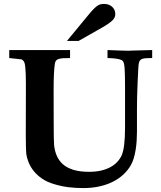

<svg xmlns="http://www.w3.org/2000/svg" viewBox="-20 -937 818 974"><path d="M26.9 -642.6V-683.1H185.5H317.4H335.4V-642.6Q314 -642.6 299.8 -641.6Q285.6 -640.6 277.1 -637.7Q268.6 -634.8 264.4 -629.6Q260.3 -624.5 258.8 -616.2Q255.9 -600.6 253.9 -567.4Q252 -534.2 252 -482.9L252.4 -312.5Q252.4 -267.1 252.9 -240Q253.4 -212.9 254.4 -202.1Q257.3 -171.4 268.3 -146.2Q279.3 -121.1 300 -103Q320.8 -85 353.3 -75.2Q385.7 -65.4 431.6 -65.4Q466.3 -65.4 493.2 -71.8Q520 -78.1 540.5 -89.4Q561 -100.6 575 -115.7Q588.9 -130.9 597.2 -148.9Q614.3 -187.5 614.3 -290V-389.6Q614.3 -455.1 614.3 -493.9Q614.3 -532.7 613.8 -546.9Q613.3 -572.8 612.3 -588.4Q611.3 -604 609.1 -613Q606.9 -622.1 603.8 -626.2Q600.6 -630.4 595.7 -632.8Q578.1 -641.1 525.4 -642.6V-683.1Q569.8 -681.2 595.9 -680.4Q622.1 -679.7 630.4 -679.7Q632.8 -679.7 636 -679.7Q639.2 -679.7 643.6 -680.2L752 -683.1V-642.6Q733.9 -642.6 721.9 -641.8Q710 -641.1 702.6 -638.7Q695.3 -636.2 691.4 -631.8Q687.5 -627.4 685.1 -620.1Q683.1 -614.7 681.6 -590.3Q680.2 -565.9 678.2 -521.5Q676.3 -477.1 675.5 -442.6Q674.8 -408.2 674.8 -382.8V-268.1Q674.8 -247.1 673.3 -223.6Q671.9 -200.2 668.2 -177.5Q664.6 -154.8 658.4 -134Q652.3 -113.3 642.6 -97.2Q628.4 -72.8 606 -51.8Q583.5 -30.8 553.2 -15.4Q522.9 0 485.1 8.5Q447.3 17.1 401.9 17.1Q362.3 17.1 325.9 12.5Q289.6 7.8 254.4 -2.9Q219.2 -13.2 193.8 -30.5Q168.5 -47.9 151.6 -68.8Q134.8 -89.8 125.5 -112.5Q116.2 -135.3 113.3 -156.2Q112.3 -165 111.6 -188.7Q110.8 -212.4 110.8 -251L111.3 -468.8Q111.3 -490.7 111.3 -514.4Q111.3 -538.1 110.6 -559.6Q109.9 -581.1 108.2 -597.9Q106.4 -614.7 102.5 -623Q100.6 -627.9 90.3 -635.7ZM378.9 -729.5H319.8L434.6 -868.7Q448.2 -884.8 458 -894.3Q467.8 -903.8 475.8 -908.9Q483.9 -914.1 491.5 -915.5Q499 -917 508.3 -917Q533.7 -917 549.3 -902.1Q564.9 -887.2 564.9 -866.2Q565.4 -848.6 550.8 -834Q536.1 -819.3 506.8 -802.2Z"/></svg>

Font: XB Kayhan
Style: Bold
Weight: 700
Designer: Behnam
Foundry: Irmug
Version: Version 7.300 2009